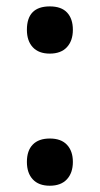

<svg xmlns="http://www.w3.org/2000/svg" viewBox="-20 -572 315 606"><path d="M64.9 -61Q64.9 -96.7 83.5 -115.7Q102.1 -134.8 137.2 -134.8Q172.9 -134.8 191.4 -115Q210 -95.2 210 -61Q210 -26.4 191.2 -6.1Q172.4 14.2 137.2 14.2Q102.1 14.2 83.5 -5.9Q64.9 -25.9 64.9 -61ZM64.9 -478Q64.9 -551.8 137.2 -551.8Q173.8 -551.8 191.9 -532.2Q210 -512.7 210 -478Q210 -443.4 191.2 -423.1Q172.4 -402.8 137.2 -402.8Q102.1 -402.8 83.5 -422.9Q64.9 -442.9 64.9 -478Z"/></svg>

Font: f4497506088       
Style: Regular
Weight: 600
Foundry: Ascender Corporation
Version: Version 1.10